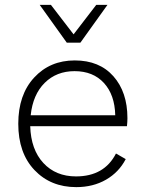

<svg xmlns="http://www.w3.org/2000/svg" viewBox="-20 -758 597 788"><path d="M310 -583H254L143 -738H189L282 -617L375 -738H421ZM503 -273Q503 -258 501 -240H104Q107 -144 158 -89Q209 -34 292 -34Q408 -34 456 -128L496 -105Q468 -51 415 -20.5Q362 10 293 10Q188 10 121.5 -60Q55 -130 55 -250Q55 -369 120 -439.5Q185 -510 287 -510Q388 -510 445.5 -445Q503 -380 503 -273ZM286 -466Q212 -466 163.5 -418Q115 -370 106 -285H453Q451 -369 406.5 -417.5Q362 -466 286 -466Z"/></svg>

Font: Elaine Sans Light
Style: Regular
Weight: 300
Designer: Wei Huang
Foundry: Wei Huang
Version: Version 2.001;December 24, 2019;FontCreator 12.0.0.2547 64-b